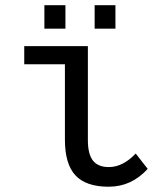

<svg xmlns="http://www.w3.org/2000/svg" viewBox="-20 -705 640 735"><path d="M316.4 -168.9Q316.4 -114.7 335.9 -90.1Q355.5 -65.4 396.5 -65.4Q450.2 -65.4 499.5 -117.2L545.4 -58.6Q483.4 9.8 396 9.8Q309.6 9.8 269 -33.4Q228.5 -76.7 228.5 -170.4V-459H72.8V-528.3H316.4ZM342.3 -595.2V-685.1H421.9V-595.2ZM149.9 -595.2V-685.1H230.5V-595.2Z"/></svg>

Font: Cousine
Style: Regular
Weight: 400
Monospace: yes
Designer: Steve Matteson
Foundry: Ascender Corporation
Version: Version 1.20